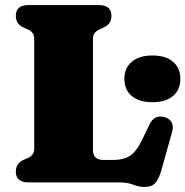

<svg xmlns="http://www.w3.org/2000/svg" viewBox="-20 -720 732 758"><path d="M390.5 -612 373 -604Q361 -598.5 354 -590.2Q347 -582 347 -566V-130Q347 -107 357.8 -97.8Q368.5 -88.5 388.5 -88.5H428.5Q467.5 -88.5 493.2 -105Q519 -121.5 542 -170L570 -228Q588.5 -268 628.5 -258Q648 -253 657 -237.8Q666 -222.5 659.5 -199.5L616.5 -46Q607 -13 593 2.5Q579 18 550.5 18Q527.5 18 505.8 9Q484 0 447 0H92.5Q42.5 0 42.5 -42.5Q42.5 -74.5 72 -88.5L89.5 -96Q101.5 -101.5 108.2 -109.8Q115 -118 115 -134V-566Q115 -582 108.2 -590.2Q101.5 -598.5 89.5 -604L72 -612Q42.5 -625.5 42.5 -657.5Q42.5 -700 92.5 -700H369.5Q420 -700 420 -657.5Q420 -625.5 390.5 -612ZM581.5 -316.5Q530 -316.5 500.5 -340.8Q471 -365 471 -409Q471 -451.5 500.5 -476.2Q530 -501 581.5 -501Q634 -501 663 -476.2Q692 -451.5 692 -409Q692 -365.5 663 -341Q634 -316.5 581.5 -316.5Z"/></svg>

Font: Fraunces 9pt S050 Black
Style: Regular
Weight: 900
Version: Version 1.000; ttfautohint (v1.8.3)